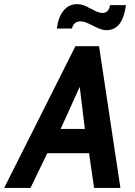

<svg xmlns="http://www.w3.org/2000/svg" viewBox="-64 -928 666 948"><path d="M-43.5 0 308.5 -700H425L530.5 0H400.5L374.5 -179.5L356 -283.5L322 -561L355 -555.5L232.5 -284.5L173 -178.5L86.5 0ZM128 -171.5 194 -291.5H386L407 -171.5ZM462.5 -779Q441.5 -779 418.2 -790Q395 -801 372.8 -811.8Q350.5 -822.5 332 -822.5Q316 -822.5 305.2 -813Q294.5 -803.5 291.5 -787H216.5Q224 -845 250.2 -876.2Q276.5 -907.5 316.5 -907.5Q339.5 -907.5 361.8 -896.5Q384 -885.5 404.8 -874.8Q425.5 -864 443 -864Q456 -864 466 -872.8Q476 -881.5 479 -902.5H558Q549 -838 524.8 -808.5Q500.5 -779 462.5 -779Z"/></svg>

Font: Cabin
Style: Bold Italic
Weight: 700
Width: 4
Italic angle: -10°
Designer: Pablo Impallari
Foundry: Pablo Impallari. http://www.impallari.com Igino Marini. http://www.ikern.com
Version: Version 3.001